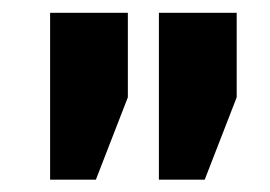

<svg xmlns="http://www.w3.org/2000/svg" viewBox="-20 -782 429 305"><path d="M183.1 -627.4 132.3 -496.6H59.6V-761.7H183.1ZM356 -627.4 305.2 -496.6H232.4V-761.7H356Z"/></svg>

Font: Hanuman Black
Style: Regular
Weight: 900
Designer: Danh Hong
Version: Version 8.002; ttfautohint (v1.8.3)